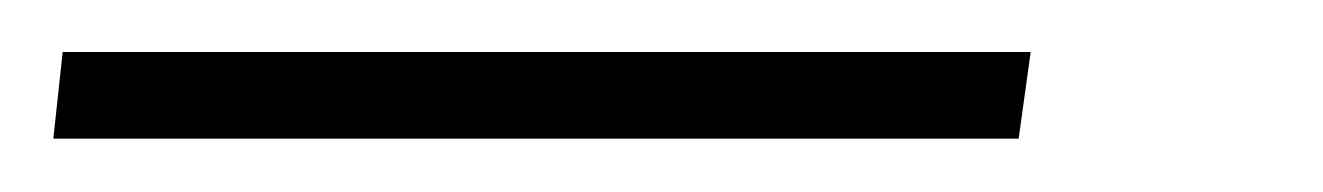

<svg xmlns="http://www.w3.org/2000/svg" viewBox="-33 84 496 72"><path d="M353.5 103.5 349 136H-13L-9.5 103.5Z"/></svg>

Font: Lato 2
Style: Italic
Weight: 300
Italic angle: -7°
Designer: Lukasz Dziedzic with Adam Twardoch and Botio Nikoltchev
Foundry: tyPoland Lukasz Dziedzic
Version: Version 2.015; 2015-08-06; http://www.latofonts.com/